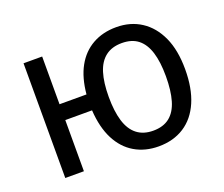

<svg xmlns="http://www.w3.org/2000/svg" viewBox="-97 -690 982 843"><g transform="rotate(-20 394.0 -268.0)"><path d="M737 -269Q737 -180 710 -117.5Q683 -55 632.5 -22.5Q582 10 513 10Q450 10 401.5 -18.5Q353 -47 324.5 -102.5Q296 -158 291 -239H166V0H79V-536H166V-313H292Q299 -389 327.5 -440.5Q356 -492 404 -519Q452 -546 515 -546Q581 -546 631 -513.5Q681 -481 709 -419.5Q737 -358 737 -269ZM380 -269Q380 -202 394 -156Q408 -110 438 -86.5Q468 -63 514 -63Q561 -63 590.5 -86.5Q620 -110 633.5 -156Q647 -202 647 -269Q647 -336 633 -381Q619 -426 590 -449Q561 -472 514 -472Q468 -472 438 -449Q408 -426 394 -381Q380 -336 380 -269Z"/></g></svg>

Font: Noto Sans Display
Style: Regular
Weight: 400
Designer: Monotype Design Team
Foundry: Monotype Imaging Inc.
Version: Version 2.003